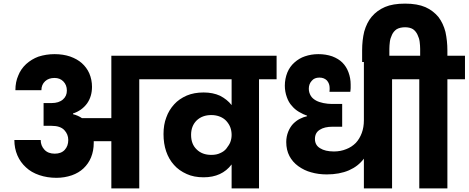

<svg xmlns="http://www.w3.org/2000/svg" viewBox="-20 -1051 2614 1071"><path d="M268.1 -476.1Q308.1 -476.1 331.1 -496.1Q353 -515.1 353 -545.9Q353 -577.1 333 -597.2Q314 -616.2 284.2 -616.2Q251.5 -616.2 231.9 -598.1Q210.9 -578.6 210.9 -547.9H65.9Q65.9 -594.2 82 -629.9Q95.7 -665.5 126 -693.8Q156.7 -721.2 193.8 -734.9Q237.3 -749 284.2 -749Q332 -749 371.1 -735.8Q410.6 -721.7 436 -699.2Q463.4 -674.8 478 -642.1Q493.2 -606.4 493.2 -566.9Q493.2 -513.2 465.8 -474.1Q436.5 -434.1 387.2 -418V-414.1Q416 -406.7 437 -392.1H601.1V-740.2H856V-608.9H756.8V0H601.1V-263.2H502.9V-253.9Q502.9 -210 487.8 -172.9Q473.6 -138.2 445.8 -111.8Q419.4 -86.9 380.9 -73.2Q339.4 -59.1 294.9 -59.1Q243.7 -59.1 199.2 -74.2Q154.3 -89.4 125 -117.2Q93.8 -145.5 77.1 -184.1Q60.1 -223.6 60.1 -270H207Q207 -238.3 228 -215.8Q248.5 -193.8 285.2 -193.8Q321.3 -193.8 340.8 -214.8Q360.8 -236.3 360.8 -270Q360.8 -301.8 338.9 -325.2Q316.4 -349.1 268.1 -349.1H223.1V-476.1Z M1158.7 -187Q1188 -187 1208 -196.8Q1230 -206.1 1242.7 -222.2Q1259.3 -243.7 1264.6 -257.8Q1272 -277.3 1272 -297.9V-298.8Q1272 -320.8 1264.6 -340.8Q1257.8 -358.9 1242.7 -376Q1229 -391.1 1208 -399.9Q1185.5 -409.2 1158.7 -409.2Q1108.4 -409.2 1076.7 -378.9Q1045.9 -348.1 1045.9 -298.8Q1045.9 -247.1 1076.7 -217.8Q1107.4 -187 1158.7 -187ZM821.8 -608.9V-740.2H1522.9V-608.9H1424.8V0H1272V-133.8Q1217.8 -62 1115.7 -62Q1061.5 -62 1022 -80.1Q978 -99.6 950.7 -130.9Q921.9 -162.6 906.7 -207Q892.1 -250 892.1 -303.2Q892.1 -356 907.7 -396Q921.9 -436.5 951.7 -469.2Q978.5 -499 1022 -518.1Q1063 -535.2 1115.7 -535.2Q1167.5 -535.2 1207 -517.1Q1247.1 -496.6 1272 -464.8V-608.9Z M1802.7 -78.1Q1755.9 -78.1 1715.8 -89.8Q1678.2 -99.6 1644 -124Q1612.3 -147 1594.7 -180.2Q1576.7 -214.4 1576.7 -258.8Q1576.7 -289.1 1587.9 -316.9Q1597.7 -341.3 1614.7 -359.9Q1633.8 -378.9 1652.8 -388.2Q1672.4 -398.4 1692.9 -402.8V-405.8Q1673.3 -412.1 1647.9 -426.8Q1624 -440.9 1607.9 -460.9Q1590.3 -479.5 1580.1 -508.8Q1568.8 -540 1568.8 -573.2Q1568.8 -611.3 1583 -647Q1596.7 -679.7 1622.1 -702.1Q1648.9 -726.1 1680.7 -736.8Q1716.3 -749 1755.9 -749Q1797.4 -749 1833 -736.8Q1868.7 -723.1 1889.6 -702.1Q1912.1 -679.7 1923.8 -647.9Q1936 -615.2 1936 -580.1V-559.1Q1935.5 -555.7 1935.1 -548.6Q1934.6 -541.5 1934.1 -539.1H1817.9Q1818.8 -543.9 1818.8 -551.8V-560.1Q1818.8 -584.5 1803.7 -602.1Q1787.6 -618.2 1761.7 -618.2Q1733.4 -618.2 1718.8 -600.1Q1702.6 -582.5 1702.6 -556.2Q1702.6 -534.7 1713.9 -516.1Q1722.7 -501.5 1742.7 -490.2Q1759.8 -481 1783.7 -476.1Q1809.1 -471.2 1829.1 -471.2H1888.7V-344.2H1835.9Q1789.6 -344.2 1763.7 -327.1Q1736.8 -310.5 1736.8 -275.9Q1736.8 -241.2 1765.6 -224.1Q1793.9 -206.1 1842.8 -206.1Q1879.9 -206.1 1911.6 -219.2Q1941.4 -230.5 1964.8 -253.9Q1985.8 -276.4 1998 -309.1Q2009.8 -340.8 2009.8 -379.9V-740.2H2261.7V-608.9H2167V0H2009.8V-166Q1978 -123.5 1926.8 -101.1Q1873.5 -78.1 1802.7 -78.1Z M2000 -770Q2000 -826.7 2011.7 -875Q2025.9 -924.8 2052.7 -957Q2082.5 -992.7 2127.9 -1012.2Q2171.4 -1030.8 2239.7 -1030.8Q2307.6 -1030.8 2353 -1011.2Q2395.5 -992.2 2425.8 -956.1Q2452.6 -920.4 2464.8 -873Q2475.6 -822.3 2475.6 -770V-740.2H2573.7V-608.9H2475.6V0H2318.8V-608.9H2220.7V-740.2H2323.7V-777.8Q2323.7 -795.9 2320.8 -818.8Q2318.4 -837.9 2308.6 -857.9Q2299.3 -877.4 2283.7 -888.2Q2266.1 -898.9 2239.7 -898.9Q2211.9 -898.9 2192.9 -888.2Q2175.8 -876.5 2167 -857.9Q2157.2 -837.9 2154.8 -818.8Q2151.9 -795.9 2151.9 -777.8V-705.1H2000Z"/></svg>

Font: PoppinsZ
Style: Bold
Weight: 700
Designer: Ninad Kale (Devanagari), Jonny Pinhorn (Latin)
Foundry: Indian Type Foundry
Version: Version 3.002;FEAKit 1.0